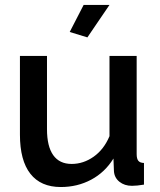

<svg xmlns="http://www.w3.org/2000/svg" viewBox="-20 -750 649 780"><path d="M335 -598.1 263.2 -620.1 319.8 -730H424.8ZM61 -203.1V-522.9H170.9V-225.1Q170.9 -155.3 196.3 -119.6Q221.7 -84 271 -84Q318.8 -84 360.6 -113.5Q402.3 -143.1 424.8 -196.8V-522.9H535.2V-124Q535.2 -105 542 -96.7Q548.8 -88.4 564.9 -87.9V0Q536.1 4.9 516.1 4.9Q485.8 4.9 465.3 -11.5Q444.8 -27.8 442.9 -54.2L440.9 -106Q406.2 -49.8 350.3 -20Q294.4 9.8 227.1 9.8Q145.5 9.8 103.3 -44.2Q61 -98.1 61 -203.1Z"/></svg>

Font: Rawline SemiBold
Style: Regular
Weight: 600
Designer: Matt McInerney, Pablo Impallari, Rodrigo Fuenzalida
Foundry: Matt McInerney, Pablo Impallari, Rodrigo Fuenzalida
Version: Version 4.020;PS 004.020;hotconv 1.0.88;makeotf.lib2.5.64775